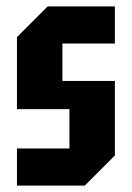

<svg xmlns="http://www.w3.org/2000/svg" viewBox="-20 -580 412 600"><path d="M33 0V-116H197V-239H33V-464L129 -560H339V-444H175V-327H339V-94L245 0Z"/></svg>

Font: Tektur Condensed SemiBold
Style: Regular
Weight: 600
Width: 3
Designer: Adam Jagosz
Foundry: Adam Jagosz
Version: Version 1.005;gftools[0.9.30]